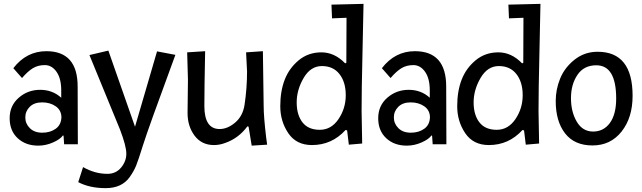

<svg xmlns="http://www.w3.org/2000/svg" viewBox="-20 -746 3326 994"><path d="M297 -240V-278Q297 -340 272.5 -374.5Q248 -409 212 -409Q176 -409 149.5 -392.5Q123 -376 94 -342L49 -393Q117 -481 220 -481Q382 -481 382 -298Q382 -115 383 1H312L309 -43L306 -45Q292 -25 254.5 -8.5Q217 8 178 8Q113 8 71.5 -30.5Q30 -69 30 -134Q30 -199 77 -240Q124 -281 188 -281Q252 -281 297 -240ZM298 -140Q297 -176 268 -196Q239 -216 198 -216Q157 -216 134 -193Q111 -170 111 -138Q111 -106 134.5 -82.5Q158 -59 199 -59Q240 -59 268.5 -79.5Q297 -100 298 -140Z M793 -480 888 -462Q745 -74 720.5 5Q696 84 684.5 112Q673 140 652 170Q611 228 527.5 228Q444 228 385 197L410 119Q471 154 536 154Q580 154 607 121.5Q634 89 634 49.5Q634 10 601 -76L443 -461L541 -484L679 -90Z M951 -161 953 -334 949 -475 1042 -481Q1038 -289 1038 -197Q1038 -78 1117 -78Q1158 -78 1197.5 -111.5Q1237 -145 1246 -203Q1259 -289 1259 -376L1254 -475L1341 -481Q1345 -236 1345 -198Q1345 -143 1358 -34L1363 3L1283 8L1267 -90L1261 -92Q1215 -30 1146 -6Q1117 5 1088 5Q1024 5 987.5 -43.5Q951 -92 951 -161Z M1852 -171 1855 -3 1786 3 1777 -71 1769 -73Q1698 5 1595 5Q1514 5 1472.5 -56.5Q1431 -118 1431 -196Q1431 -274 1454 -333.5Q1477 -393 1526.5 -434Q1576 -475 1644 -475Q1712 -475 1767 -418L1773 -421L1774 -654L1699 -651L1696 -722L1862 -726Q1861 -648 1856.5 -465Q1852 -282 1852 -171ZM1770 -253Q1770 -321 1737.5 -362.5Q1705 -404 1646.5 -404Q1588 -404 1552 -342.5Q1516 -281 1516 -216Q1516 -151 1546 -112.5Q1576 -74 1635.5 -74Q1695 -74 1732.5 -129.5Q1770 -185 1770 -253Z M2205 -240V-278Q2205 -340 2180.5 -374.5Q2156 -409 2120 -409Q2084 -409 2057.5 -392.5Q2031 -376 2002 -342L1957 -393Q2025 -481 2128 -481Q2290 -481 2290 -298Q2290 -115 2291 1H2220L2217 -43L2214 -45Q2200 -25 2162.5 -8.5Q2125 8 2086 8Q2021 8 1979.5 -30.5Q1938 -69 1938 -134Q1938 -199 1985 -240Q2032 -281 2096 -281Q2160 -281 2205 -240ZM2206 -140Q2205 -176 2176 -196Q2147 -216 2106 -216Q2065 -216 2042 -193Q2019 -170 2019 -138Q2019 -106 2042.5 -82.5Q2066 -59 2107 -59Q2148 -59 2176.5 -79.5Q2205 -100 2206 -140Z M2768 -171 2771 -3 2702 3 2693 -71 2685 -73Q2614 5 2511 5Q2430 5 2388.5 -56.5Q2347 -118 2347 -196Q2347 -274 2370 -333.5Q2393 -393 2442.5 -434Q2492 -475 2560 -475Q2628 -475 2683 -418L2689 -421L2690 -654L2615 -651L2612 -722L2778 -726Q2777 -648 2772.5 -465Q2768 -282 2768 -171ZM2686 -253Q2686 -321 2653.5 -362.5Q2621 -404 2562.5 -404Q2504 -404 2468 -342.5Q2432 -281 2432 -216Q2432 -151 2462 -112.5Q2492 -74 2551.5 -74Q2611 -74 2648.5 -129.5Q2686 -185 2686 -253Z M3074 -478Q3255 -478 3255 -250Q3255 -137 3198 -65Q3141 7 3047.5 7Q2954 7 2905.5 -55.5Q2857 -118 2857 -223Q2857 -283 2880 -339.5Q2903 -396 2954.5 -437Q3006 -478 3074 -478ZM3170 -236Q3170 -408 3067 -408Q3003 -408 2969.5 -358.5Q2936 -309 2936 -238Q2936 -167 2966 -116Q2996 -65 3050.5 -65Q3105 -65 3137.5 -109.5Q3170 -154 3170 -236Z"/></svg>

Font: Fresca
Style: Regular
Weight: 400
Designer: Iván Moreno
Foundry: Fontstage
Version: Version 1.001